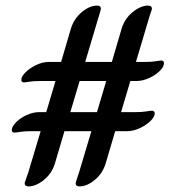

<svg xmlns="http://www.w3.org/2000/svg" viewBox="-20 -655 605 685"><path d="M445 -366 412 -255H464Q486 -255 501.5 -257.5Q517 -260 522 -260Q532 -260 532 -250Q532 -238 516.5 -223Q501 -208 478 -197.5Q455 -187 434 -187H391L357 -72Q346 -36 318 -13Q290 10 264 10Q250 10 250 -1Q250 -4 253.5 -14Q257 -24 262 -40L306 -187H210L176 -72Q165 -36 136.5 -13Q108 10 82 10Q68 10 68 -1Q68 -4 71.5 -13Q75 -22 81 -40L125 -187H91Q67 -187 52 -184.5Q37 -182 32 -182Q22 -182 22 -191Q22 -203 37 -218.5Q52 -234 75 -244.5Q98 -255 120 -255H145L178 -366H124Q100 -366 85 -363.5Q70 -361 66 -361Q56 -361 56 -370Q56 -382 71 -397Q86 -412 109 -423Q132 -434 154 -434H198L233 -553Q244 -589 272 -612Q300 -635 326 -635Q340 -635 340 -624Q340 -621 337 -611.5Q334 -602 329 -585L284 -434H379L414 -553Q425 -589 453.5 -612Q482 -635 508 -635Q522 -635 522 -624Q522 -621 518 -610.5Q514 -600 510 -585L465 -434H497Q521 -434 536 -436.5Q551 -439 556 -439Q565 -439 565 -429Q565 -417 550 -402Q535 -387 512 -376.5Q489 -366 467 -366ZM359 -366H264L231 -255H326Z"/></svg>

Font: Charm
Style: Bold
Weight: 700
Designer: Katatrad Aksorn Co.,Ltd.
Foundry: Cadson Demak Co.,Ltd.
Version: Version 1.001